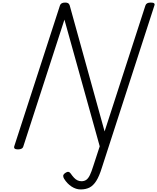

<svg xmlns="http://www.w3.org/2000/svg" viewBox="-20 -1150 1225 1496"><path d="M774 156Q753 224 729.5 260.5Q706 297 677 311.5Q648 326 608 326Q572 326 537.5 303.5Q503 281 479 242Q472 230 472.5 219.5Q473 209 488 198Q502 188 512 189Q522 190 530 201Q543 220 556.5 234.5Q570 249 584.5 255.5Q599 262 615 262Q637 262 652.5 251Q668 240 680.5 214Q693 188 707 143L757 -10L482 -997L162 -10Q159 2 148.5 8Q138 14 120 14Q84 14 91 -10L447 -1107Q451 -1119 461 -1124.5Q471 -1130 488 -1130Q503 -1130 511 -1125Q519 -1120 523 -1108L795 -126L1113 -1107Q1117 -1119 1127 -1124.5Q1137 -1130 1155 -1130Q1192 -1130 1183 -1107Z"/></svg>

Font: Playwrite CU Light
Style: Regular
Weight: 300
Designer: Veronika Burian, José Scaglione
Foundry: TypeTogether
Version: Version 1.002